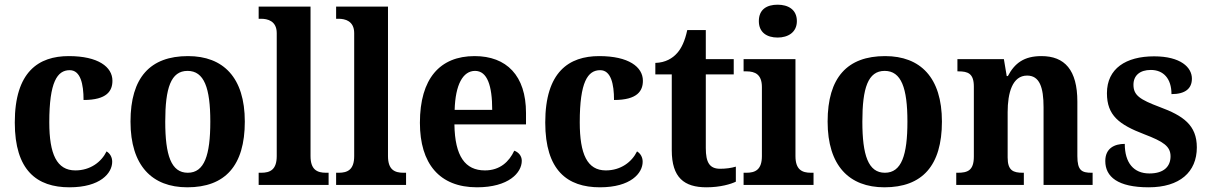

<svg xmlns="http://www.w3.org/2000/svg" viewBox="-20 -788 5148 818"><path d="M276 10C407 10 458 -50 458 -99C458 -118 449 -134 434 -143C412 -98 365 -62 301 -62C222 -62 190 -131 190 -267C190 -439 224 -489 277 -489C323 -489 336 -430 336 -362C436 -362 459 -401 459 -444C459 -503 398 -549 273 -549C144 -549 43 -482 43 -266C43 -62 137 10 276 10Z M778 10C939 10 1023 -82 1023 -270C1023 -458 931 -549 781 -549C620 -549 536 -458 536 -270C536 -82 628 10 778 10ZM780 -52C709 -52 684 -127 684 -270C684 -413 708 -486 779 -486C850 -486 876 -413 876 -270C876 -127 851 -52 780 -52Z M1082 0H1380V-52H1369C1331 -52 1303 -65 1303 -123V-760H1082V-708H1093C1118 -708 1159 -700 1159 -647V-123C1159 -65 1131 -52 1093 -52H1082Z M1412 0H1710V-52H1699C1661 -52 1633 -65 1633 -123V-760H1412V-708H1423C1448 -708 1489 -700 1489 -647V-123C1489 -65 1461 -52 1423 -52H1412Z M2012 10C2147 10 2203 -52 2203 -103C2203 -125 2188 -140 2171 -146C2149 -99 2110 -62 2046 -62C1962 -62 1918 -122 1916 -258H2221V-307C2221 -466 2138 -549 2002 -549C1854 -549 1769 -453 1769 -265C1769 -91 1852 10 2012 10ZM2077 -320H1917C1920 -427 1952 -486 2004 -486C2056 -486 2077 -423 2077 -320Z M2536 10C2667 10 2718 -50 2718 -99C2718 -118 2709 -134 2694 -143C2672 -98 2625 -62 2561 -62C2482 -62 2450 -131 2450 -267C2450 -439 2484 -489 2537 -489C2583 -489 2596 -430 2596 -362C2696 -362 2719 -401 2719 -444C2719 -503 2658 -549 2533 -549C2404 -549 2303 -482 2303 -266C2303 -62 2397 10 2536 10Z M2990 10C3049 10 3095 -4 3115 -14V-78C3095 -72 3072 -69 3048 -69C3003 -69 2987 -96 2987 -157V-471H3106V-536H2987V-660H2908C2898 -613 2883 -582 2865 -562C2846 -540 2815 -521 2772 -520V-471H2842V-148C2842 -31 2895 10 2990 10Z M3293 -628C3337 -628 3375 -650 3375 -698C3375 -748 3337 -768 3293 -768C3247 -768 3213 -748 3213 -698C3213 -650 3247 -628 3293 -628ZM3148 0H3446V-52H3435C3397 -52 3369 -65 3369 -123V-536H3148V-484H3160C3197 -484 3226 -471 3226 -417V-123C3226 -65 3198 -52 3160 -52H3148Z M3748 10C3909 10 3993 -82 3993 -270C3993 -458 3901 -549 3751 -549C3590 -549 3506 -458 3506 -270C3506 -82 3598 10 3748 10ZM3750 -52C3679 -52 3654 -127 3654 -270C3654 -413 3678 -486 3749 -486C3820 -486 3846 -413 3846 -270C3846 -127 3821 -52 3750 -52Z M4054 0H4342V-52H4338C4297 -52 4273 -61 4273 -117V-310C4273 -392 4293 -466 4356 -466C4409 -466 4426 -416 4426 -331V0H4635V-52H4631C4589 -52 4570 -61 4570 -123V-355C4570 -490 4516 -549 4417 -549C4343 -549 4303 -519 4274 -464H4269L4257 -536H4059V-484H4063C4104 -484 4129 -475 4129 -419V-121C4129 -61 4102 -52 4060 -52H4054Z M4874 10C5006 10 5079 -55 5079 -160C5079 -255 5021 -295 4921 -332C4836 -364 4809 -382 4809 -427C4809 -466 4836 -490 4883 -490C4936 -490 4971 -454 4971 -387C5030 -387 5058 -411 5058 -453C5058 -501 5010 -548 4897 -548C4777 -548 4696 -496 4696 -391C4696 -296 4748 -257 4855 -216C4936 -185 4967 -165 4967 -122C4967 -80 4940 -49 4877 -49C4810 -49 4772 -94 4772 -175C4729 -175 4689 -157 4689 -102C4689 -35 4742 10 4874 10Z"/></svg>

Font: Noto Serif SemiCondensed
Style: Bold
Weight: 700
Width: 4
Designer: Monotype Design Team
Foundry: Monotype Imaging Inc.
Version: Version 2.015